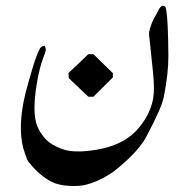

<svg xmlns="http://www.w3.org/2000/svg" viewBox="-20 -515 641 657"><path d="M282.2 -329.6H299.8L366.2 -264.6V-250L299.8 -184.1H282.2L215.3 -247.6L214.4 -265.1ZM72.8 31.7Q69.8 20.5 65.4 9.8Q40 -57.6 60.5 -166Q65.9 -193.8 77.9 -235.8Q89.8 -277.8 93.8 -290Q103.5 -320.8 108.6 -331.8Q113.8 -342.8 114.3 -344.2Q118.2 -356.4 132.3 -358.9Q138.2 -349.1 136.2 -341.3Q133.8 -332 128.9 -319.3Q114.7 -282.7 106 -229.5Q88.9 -126.5 108.4 -81.1Q122.1 -49.8 146.5 -29.3Q158.2 -20.5 172.4 -13.7Q203.6 2 234.4 2.9Q261.2 3.9 280.3 1.5Q397.5 -10.3 452.6 -74.7Q493.7 -122.6 503.9 -176.8Q509.8 -209 503.4 -269.5Q502.9 -272.5 490.2 -396Q489.3 -404.3 493.2 -418Q496.6 -429.2 499.5 -436Q505.4 -449.7 510.3 -457.5Q520.5 -475.6 520 -475.6Q519.5 -476.1 520.5 -477.1Q532.7 -502.4 544.4 -492.7Q547.4 -490.2 548.8 -481Q555.2 -446.8 556.2 -324.2Q556.6 -265.6 540.5 -183.1Q532.7 -145 481 -47.9Q454.6 2.4 378.9 64Q358.4 80.6 330.6 95.2Q304.7 108.9 275.9 116.7Q252.9 123 217.3 121.1Q180.7 119.1 157.2 107.4Q115.7 86.4 78.6 40Q75.7 36.1 72.8 31.7Z"/></svg>

Font: Urdu Khush Khati
Style: Regular
Weight: 400
Version: Version 001.500